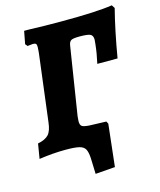

<svg xmlns="http://www.w3.org/2000/svg" viewBox="-120 -743 823 989"><g transform="rotate(-15 291.0 -248.5)"><path d="M263 74Q261 41 252 26Q243 11 220 5.5Q197 0 148 0Q82 0 7 11L20 -68Q60 -76 77.5 -95Q95 -114 100 -158L145 -519L147 -548Q147 -561 143 -565.5Q139 -570 127 -570Q122 -570 98 -567L88 -579L101 -647H125Q203 -644 298 -644Q488 -644 571 -657L582 -640Q553 -527 529 -385H421Q433 -438 438 -487Q440 -505 440 -509Q440 -532 425.5 -538.5Q411 -545 368 -545Q334 -545 323.5 -538.5Q313 -532 310 -511L253 -150Q251 -130 251 -124Q251 -104 260.5 -97.5Q270 -91 299 -89L389 -86L396 -73L371 152L266 160Z"/></g></svg>

Font: Alegreya ExtraBold
Style: Italic
Weight: 800
Italic angle: -7°
Designer: Juan Pablo del Peral
Foundry: Huerta Tipografica
Version: Version 2.007; ttfautohint (v1.6)